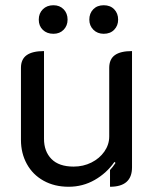

<svg xmlns="http://www.w3.org/2000/svg" viewBox="-20 -704 594 733"><path d="M484 -65Q484 9 400 9V-55Q409 -64 421 -82L417 -86Q387 -43 341.5 -17Q296 9 242 9Q188 9 146.5 -14Q105 -37 82.5 -78Q60 -119 60 -170V-445Q60 -478 82 -493.5Q104 -509 148 -509V-174Q148 -126 176.5 -97Q205 -68 261 -68Q298 -68 329 -83.5Q360 -99 378.5 -125.5Q397 -152 397 -183V-445Q397 -478 418.5 -493.5Q440 -509 484 -509ZM128 -629Q128 -653 143.5 -668.5Q159 -684 184 -684Q208 -684 223 -668.5Q238 -653 238 -629Q238 -606 223 -590.5Q208 -575 184 -575Q159 -575 143.5 -590Q128 -605 128 -629ZM321 -629Q321 -653 336 -668.5Q351 -684 376 -684Q401 -684 416 -668.5Q431 -653 431 -629Q431 -606 416 -590.5Q401 -575 376 -575Q352 -575 336.5 -590.5Q321 -606 321 -629Z"/></svg>

Font: K2D
Style: Regular
Weight: 400
Version: Version 1.000; ttfautohint (v1.6)